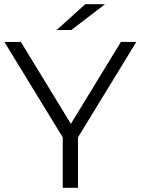

<svg xmlns="http://www.w3.org/2000/svg" viewBox="-20 -901 675 921"><path d="M484 -881 322 -757H252L389 -881ZM634 -700 354 -242V0H281V-242L1 -700H80L320 -307L560 -700Z"/></svg>

Font: mBank
Style: Regular
Weight: 400
Designer: Julieta Ulanovsky
Foundry: Julieta Ulanovsky
Version: Version 7.200;PS 007.200;hotconv 1.0.88;makeotf.lib2.5.64775